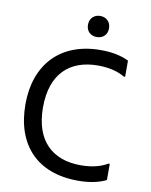

<svg xmlns="http://www.w3.org/2000/svg" viewBox="-99 -992 846 1077"><g transform="rotate(10 324.0 -454.0)"><path d="M384 -800C418 -800 444 -822 444 -860C444 -897 418 -920 384 -920C350 -920 324 -897 324 -860C324 -822 350 -800 384 -800ZM56 -360C56 -128 188 12 420 12C488 12 540 0 580 -20V-112H572C532 -88 480 -76 420 -76C260 -76 156 -168 156 -360C156 -552 260 -644 420 -644C480 -644 532 -632 572 -608H580V-700C540 -720 488 -732 420 -732C188 -732 56 -584 56 -360Z"/></g></svg>

Font: Kufam Arabic Latin Roman Normal
Style: Regular
Weight: 400
Designer: Wael Morcos & Artur Schmal
Version: Version 1.200;PS 001.200;hotconv 1.0.88;makeotf.lib2.5.64775